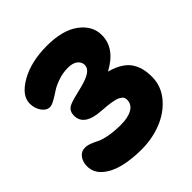

<svg xmlns="http://www.w3.org/2000/svg" viewBox="-199 -886 1005 1005"><g transform="rotate(-45 303.0 -383.5)"><path d="M274.9 -16.1Q200.7 -16.1 142.3 -30.5Q84 -44.9 46.9 -77.1Q9.8 -109.4 9.8 -155.8Q9.8 -188 26.4 -210.4Q43 -232.9 70.8 -232.9Q88.4 -232.9 107.9 -225.3Q127.4 -217.8 145 -208.5Q162.6 -199.2 200.7 -191.7Q238.8 -184.1 289.1 -184.1Q342.3 -184.1 373.5 -201.9Q404.8 -219.7 404.8 -254.9Q404.8 -265.6 400.1 -273.2Q395.5 -280.8 381.8 -288.3Q368.2 -295.9 340.1 -300.8Q312 -305.7 269 -308.1Q148.9 -315.9 148.9 -391.1Q148.9 -426.8 175.8 -440.9Q185.1 -445.8 200.2 -450.7Q215.3 -455.6 244.1 -462.4Q272.9 -469.2 283.2 -472.2Q332.5 -484.9 354.7 -501.2Q377 -517.6 377 -540Q377 -561 358.6 -576.4Q340.3 -591.8 303.2 -591.8Q265.6 -591.8 230 -579.3Q194.3 -566.9 172.4 -552Q150.4 -537.1 128.2 -524.7Q106 -512.2 91.8 -512.2Q66.9 -512.2 48.3 -538.6Q29.8 -564.9 29.8 -600.1Q29.8 -659.7 109.6 -705.3Q189.5 -751 307.1 -751Q423.8 -751 487.3 -703.6Q550.8 -656.2 550.8 -586.9Q550.8 -489.3 438 -429.2Q481 -417.5 510.3 -398.9Q539.6 -380.4 554.7 -356Q569.8 -331.5 575.9 -305.7Q582 -279.8 582 -247.1Q582 -178.7 537.4 -125Q492.7 -71.3 423.3 -43.7Q354 -16.1 274.9 -16.1Z"/></g></svg>

Font: Shantell Sans Bouncy
Style: Regular
Weight: 800
Designer: Stephen Nixon, Anya Danilova, Shantell Martin
Foundry: Arrow Type
Version: Version 1.006;[9816181b4]